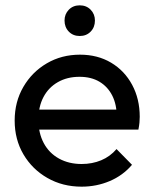

<svg xmlns="http://www.w3.org/2000/svg" viewBox="-20 -690 576 720"><path d="M286 10Q215 10 158 -22.5Q101 -55 68 -111Q35 -167 35 -238Q35 -308 67.5 -364Q100 -420 155.5 -452.5Q211 -485 280 -485Q346 -485 396.5 -455Q447 -425 475.5 -372Q504 -319 504 -252Q504 -242 503 -230.5Q502 -219 499 -204H98V-279H451L418 -250Q418 -298 401 -331.5Q384 -365 353 -383.5Q322 -402 278 -402Q232 -402 197 -382Q162 -362 143 -326Q124 -290 124 -241Q124 -191 144 -153.5Q164 -116 201 -95.5Q238 -75 286 -75Q326 -75 359.5 -89Q393 -103 417 -131L475 -72Q441 -32 391.5 -11Q342 10 286 10ZM279 -555Q254 -555 238 -571.5Q222 -588 222 -613Q222 -637 238 -653.5Q254 -670 279 -670Q304 -670 320 -653.5Q336 -637 336 -613Q336 -588 320 -571.5Q304 -555 279 -555Z"/></svg>

Font: Outfit Thin
Style: Regular
Weight: 400
Version: Version 1.100;gftools[0.9.27]